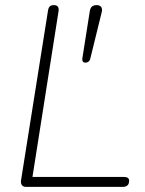

<svg xmlns="http://www.w3.org/2000/svg" viewBox="-20 -731 567 751"><path d="M82 0Q71 0 66 -6.5Q61 -13 62 -24L168 -691Q170 -702 175.5 -706.5Q181 -711 191 -711Q202 -711 206.5 -704.5Q211 -698 209 -687L107 -39H464Q474 -39 479.5 -35.5Q485 -32 485 -24Q485 -11 478 -5.5Q471 0 462 0ZM314 -486Q307 -486 304 -490.5Q301 -495 302 -502L331 -686Q333 -700 340 -705.5Q347 -711 358 -711Q370 -711 375.5 -704Q381 -697 378 -684L333 -501Q329 -486 314 -486Z"/></svg>

Font: Nunito ExtraLight ExtraLight
Style: Italic
Weight: 250
Italic angle: -9°
Version: Version 3.602